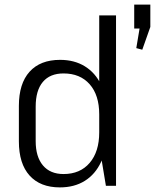

<svg xmlns="http://www.w3.org/2000/svg" viewBox="-20 -807 673 834"><path d="M240 7Q155 7 108.5 -44.5Q62 -96 62 -193V-347Q62 -444 108.5 -495.5Q155 -547 241 -547Q303 -547 348.5 -519Q394 -491 419 -439Q444 -387 444 -315V-229Q444 -157 419 -103.5Q394 -50 348.5 -21.5Q303 7 240 7ZM256 -51Q328 -51 369.5 -99.5Q411 -148 411 -232V-310Q411 -394 369.5 -441Q328 -488 256 -488Q197 -488 166 -451Q135 -414 135 -344V-194Q135 -126 166.5 -88.5Q198 -51 256 -51ZM411 -175V-740H484V0H440ZM633 -787V-690L598 -591L572 -598L599 -759L624 -683H563V-787Z"/></svg>

Font: Pathway Extreme SemiCondensed Light
Style: Regular
Weight: 300
Width: 4
Version: Version 1.001;gftools[0.9.26]